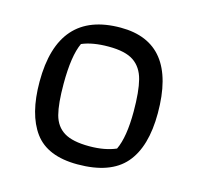

<svg xmlns="http://www.w3.org/2000/svg" viewBox="-79 -563 675 654"><g transform="rotate(15 258.5 -236.0)"><path d="M50 -231Q50 -480 270 -480Q467 -480 467 -231Q467 -112 415 -52Q363 8 247 8Q141 8 95.5 -54Q50 -116 50 -231ZM364 -79Q386 -125 386 -215Q386 -286 375.5 -326.5Q365 -367 335.5 -387Q306 -407 247 -407Q190 -407 153 -391Q131 -344 131 -245Q131 -175 141 -137Q151 -99 181 -80.5Q211 -62 270 -62Q325 -62 364 -79Z"/></g></svg>

Font: Athiti Medium
Style: Regular
Weight: 500
Designer: CadsonDemak Team
Foundry: CadsonDemak
Version: Version 1.033